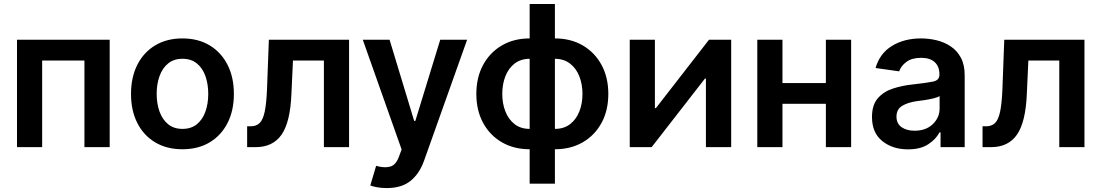

<svg xmlns="http://www.w3.org/2000/svg" viewBox="-20 -748 5599 976"><path d="M537.6 -545.9V0H409.2V-440.4H194.3V0H66.4V-545.9Z M907.2 10.7Q827.6 10.7 768.8 -24.4Q710 -59.6 678 -122.8Q646 -186 646 -270.5Q646 -355 678 -418.5Q710 -481.9 768.8 -517.3Q827.6 -552.7 907.2 -552.7Q987.3 -552.7 1045.9 -517.3Q1104.5 -481.9 1136.7 -418.5Q1168.9 -355 1168.9 -270.5Q1168.9 -186 1136.7 -122.8Q1104.5 -59.6 1045.9 -24.4Q987.3 10.7 907.2 10.7ZM907.7 -92.8Q951.7 -92.8 980.7 -116.5Q1009.8 -140.1 1024.2 -180.7Q1038.6 -221.2 1038.6 -270.5Q1038.6 -320.8 1024.2 -361.3Q1009.8 -401.9 980.7 -425.5Q951.7 -449.2 907.7 -449.2Q863.8 -449.2 834.7 -425.5Q805.7 -401.9 791 -361.3Q776.4 -320.8 776.4 -270.5Q776.4 -221.2 791 -180.7Q805.7 -140.1 834.7 -116.5Q863.8 -92.8 907.7 -92.8Z M1236.3 0V-106H1254.4Q1282.7 -106 1299.8 -122.6Q1316.9 -139.2 1325.7 -180.9Q1334.5 -222.7 1337.4 -296.9L1346.7 -545.9H1754.4V0H1626.5V-440.4H1469.2L1461.4 -270.5Q1455.6 -127.4 1411.4 -63.7Q1367.2 0 1279.3 0Z M1946.3 208Q1919.9 208 1897.7 204.1Q1875.5 200.2 1862.3 194.8L1892.1 94.7L1898.4 96.7Q1938 106.9 1965.8 98.1Q1993.7 89.4 2009.3 44.9L2021.5 11.7L1824.2 -545.9H1960.4L2085.4 -133.3H2091.3L2217.8 -545.9H2354.5L2135.3 69.8Q2111.8 135.3 2066.7 171.6Q2021.5 208 1946.3 208Z M2672.4 185.5V10.7Q2592.3 10.7 2531.2 -24.7Q2470.2 -60.1 2435.8 -123.3Q2401.4 -186.5 2401.4 -270.5Q2401.4 -354.5 2435.8 -418Q2470.2 -481.4 2531.2 -517.1Q2592.3 -552.7 2672.4 -552.7V-727.5H2800.8V-552.7Q2881.3 -552.7 2942.4 -517.1Q3003.4 -481.4 3037.8 -418Q3072.3 -354.5 3072.3 -270.5Q3072.3 -186.5 3037.8 -123.3Q3003.4 -60.1 2942.4 -24.7Q2881.3 10.7 2800.8 10.7V185.5ZM2800.8 -92.8Q2846.7 -92.8 2877.9 -116.9Q2909.2 -141.1 2925 -181.4Q2940.9 -221.7 2940.9 -270.5Q2940.9 -319.3 2925 -359.9Q2909.2 -400.4 2877.9 -424.6Q2846.7 -448.7 2800.8 -449.2ZM2672.4 -92.8V-449.2Q2626.5 -448.7 2595.5 -424.6Q2564.5 -400.4 2548.8 -359.9Q2533.2 -319.3 2533.2 -270.5Q2533.2 -221.7 2549.1 -181.4Q2564.9 -141.1 2595.9 -116.9Q2627 -92.8 2672.4 -92.8Z M3696.8 0H3568.4V-348.6H3563.5L3292.5 0H3181.2V-545.9H3309.1V-198.2H3314L3584 -545.9H3696.8Z M3957.5 -545.9V-325.7H4178.2V-545.9H4306.6V0H4178.2V-220.2H3957.5V0H3829.6V-545.9Z M4595.7 11.2Q4517.6 11.2 4465.1 -30.8Q4412.6 -72.8 4412.6 -153.3Q4412.6 -214.8 4442.4 -248.8Q4472.2 -282.7 4519.8 -298.1Q4567.4 -313.5 4620.1 -318.8Q4692.4 -326.7 4723.9 -333.5Q4755.4 -340.3 4755.4 -368.2V-370.6Q4755.4 -410.2 4731.4 -432.1Q4707.5 -454.1 4662.6 -454.1Q4615.7 -454.1 4587.9 -433.6Q4560.1 -413.1 4550.8 -385.3L4430.7 -402.3Q4452.1 -476.6 4514.2 -514.6Q4576.2 -552.7 4662.1 -552.7Q4701.2 -552.7 4740.2 -543.5Q4779.3 -534.2 4811.8 -512.9Q4844.2 -491.7 4864 -455.6Q4883.8 -419.4 4883.8 -365.2V0H4761.2V-75.2H4755.9Q4738.3 -41 4699 -14.9Q4659.7 11.2 4595.7 11.2ZM4628.9 -83.5Q4687 -83.5 4721.7 -116.9Q4756.3 -150.4 4756.3 -195.8V-259.8Q4747.6 -253.4 4725.6 -248Q4703.6 -242.7 4679 -239Q4654.3 -235.4 4637.7 -233.4Q4594.2 -227.1 4565.7 -209.7Q4537.1 -192.4 4537.1 -155.3Q4537.1 -119.6 4563 -101.6Q4588.9 -83.5 4628.9 -83.5Z M4974.6 0V-106H4992.7Q5021 -106 5038.1 -122.6Q5055.2 -139.2 5064 -180.9Q5072.8 -222.7 5075.7 -296.9L5085 -545.9H5492.7V0H5364.7V-440.4H5207.5L5199.7 -270.5Q5193.8 -127.4 5149.7 -63.7Q5105.5 0 5017.6 0Z"/></svg>

Font: Inter Semi Bold
Style: Regular
Weight: 600
Designer: Rasmus Andersson
Foundry: rsms
Version: Version 4.000;git-e0f93cc